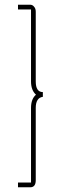

<svg xmlns="http://www.w3.org/2000/svg" viewBox="-20 -760 269 811"><path d="M56 -720V-740H108Q112 -740 116.5 -738Q121 -736 126 -729Q131 -722 131 -710V-416Q131 -371 161 -371V-351Q131 -347 131 -304V1Q131 31 108 31H56V11H111V-304Q111 -342 132 -360Q111 -379 111 -416V-720Z"/></svg>

Font: Raleway-v4020 Thin
Style: Regular
Weight: 250
Designer: Matt McInerney, Pablo Impallari, Rodrigo Fuenzalida
Foundry: Matt McInerney, Pablo Impallari, Rodrigo Fuenzalida
Version: Version 4.020;PS 004.020;hotconv 1.0.88;makeotf.lib2.5.64775